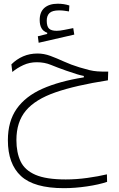

<svg xmlns="http://www.w3.org/2000/svg" viewBox="-20 -690 626 1011"><path d="M316.4 300.8Q159.2 300.8 90.3 236.8Q21.5 172.9 21.5 48.3Q21.5 -51.3 67.9 -117.2Q114.3 -183.1 203.4 -222.7Q292.5 -262.2 421.4 -282.7V-290Q402.3 -293.9 385.5 -299.1Q368.7 -304.2 328.6 -317.9Q281.7 -334.5 248 -348.4Q214.4 -362.3 173.8 -362.3Q135.7 -362.3 103.3 -347.4Q70.8 -332.5 44.9 -311L40 -351.1Q67.4 -378.4 101.8 -393.3Q136.2 -408.2 177.7 -408.2Q211.4 -408.2 245.1 -395.8Q278.8 -383.3 316.2 -366.2Q353.5 -349.1 398.4 -335.4Q429.2 -326.2 450 -321Q470.7 -315.9 492.9 -314.2Q515.1 -312.5 549.8 -313L548.3 -267.1Q378.9 -240.7 272.5 -203.9Q166 -167 116.2 -107.4Q66.4 -47.9 66.4 47.4Q66.4 113.3 88.4 159.7Q110.4 206.1 166.7 230.5Q223.1 254.9 326.2 254.9Q382.3 254.9 440.2 246.8Q498 238.8 543 228L543.9 267.6Q501 282.2 437.7 291.5Q374.5 300.8 316.4 300.8ZM183.6 -464.8 179.2 -499 228.5 -511.2V-517.6Q189 -530.8 189 -584.5Q189 -627 214.1 -648.7Q239.3 -670.4 284.2 -670.4Q316.9 -670.4 345.2 -661.1L343.3 -629.9Q330.6 -631.8 318.8 -633.5Q307.1 -635.3 291.5 -635.3Q255.4 -635.3 240.7 -621.3Q226.1 -607.4 226.1 -581.1Q226.1 -551.3 238 -539.6Q250 -527.8 278.3 -527.8Q295.4 -527.8 318.8 -532.7Q342.3 -537.6 365.7 -542L371.1 -507.8Z"/></svg>

Font: Cascadia Mono ExtraLight
Style: Regular
Weight: 200
Monospace: yes
Designer: Aaron Bell
Foundry: Saja Typeworks
Version: Version 2404.023; ttfautohint (v1.8.4)